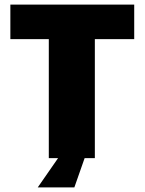

<svg xmlns="http://www.w3.org/2000/svg" viewBox="-20 -687 628 834"><path d="M192 0V-517H25V-667H563V-517H392V0ZM144 127 237 -7H350L303 127Z"/></svg>

Font: Maven Pro Black
Style: Regular
Weight: 900
Designer: Joe Prince
Foundry: Joe Prince
Version: Version 2.103